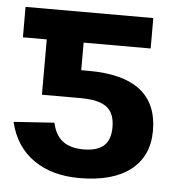

<svg xmlns="http://www.w3.org/2000/svg" viewBox="-44 -570 585 623"><g transform="rotate(5 248.5 -259.0)"><path d="M14.6 -528.3H430.7V-429.2H212.4V-339.4H236.8Q461.4 -339.4 461.4 -163.6Q461.4 -81.1 403.1 -35.6Q344.7 9.8 236.8 9.8Q146 9.8 86.4 -32.5Q26.9 -74.7 8.3 -153.3L140.6 -162.1Q149.4 -121.6 174.3 -102.8Q199.2 -84 242.2 -84Q285.6 -84 307.6 -103Q329.6 -122.1 329.6 -163.6Q329.6 -209.5 303.5 -229.2Q277.3 -249 218.3 -249H92.3V-429.2H14.6Z"/></g></svg>

Font: Arial
Style: Bold
Weight: 700
Designer: Steve Matteson
Foundry: Ascender Corporation
Version: Version 2.00.3